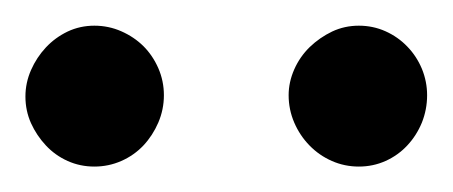

<svg xmlns="http://www.w3.org/2000/svg" viewBox="-20 -716 356 151"><path d="M108.9 -641.1Q108.9 -629.9 104.5 -619.6Q100.1 -609.4 92.8 -601.6Q85.4 -593.8 75.4 -589.4Q65.4 -585 54.2 -585Q43 -585 33.2 -589.4Q23.4 -593.8 16.1 -601.6Q8.8 -609.4 4.4 -619.1Q0 -628.9 0 -640.1Q0 -650.9 4.4 -660.9Q8.8 -670.9 16.1 -678.7Q23.4 -686.5 33.2 -691.2Q43 -695.8 54.2 -695.8Q65.4 -695.8 75.4 -691.4Q85.4 -687 92.8 -679.7Q100.1 -672.4 104.5 -662.4Q108.9 -652.3 108.9 -641.1ZM315.9 -641.1Q315.9 -629.9 311.8 -619.6Q307.6 -609.4 300.3 -601.6Q293 -593.8 283.2 -589.4Q273.4 -585 262.2 -585Q251 -585 241 -589.4Q231 -593.8 223.4 -601.6Q215.8 -609.4 211.4 -619.6Q207 -629.9 207 -641.1Q207 -651.4 211.4 -661.4Q215.8 -671.4 223.6 -679Q231.4 -686.5 241.2 -691.2Q251 -695.8 262.2 -695.8Q273.4 -695.8 283.2 -691.4Q293 -687 300.3 -679.4Q307.6 -671.9 311.8 -661.9Q315.9 -651.9 315.9 -641.1Z"/></svg>

Font: Charis SIL Phon
Style: Regular
Weight: 400
Foundry: SIL International
Version: Version 5.000